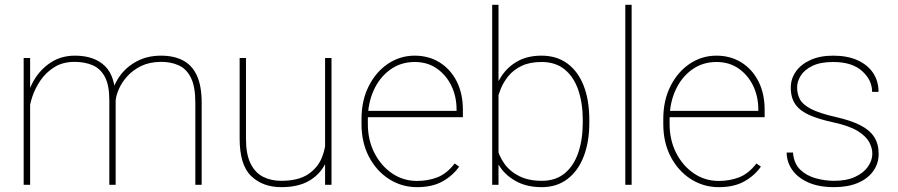

<svg xmlns="http://www.w3.org/2000/svg" viewBox="-20 -770 3743 800"><path d="M105.5 0H78.6V-528.3H105.5V-415ZM87.9 -337.4Q94.7 -389.6 121.3 -435.3Q147.9 -481 191.4 -509.5Q234.9 -538.1 292.5 -538.1Q372.6 -538.1 417.2 -494.9Q461.9 -451.7 461.9 -351.6V0H435.5V-351.6Q435.5 -415 417 -449.7Q398.4 -484.4 365.7 -498.3Q333 -512.2 291 -512.2Q241.2 -512.2 206.1 -490Q170.9 -467.8 148.4 -434.6Q126 -401.4 114.7 -367.2Q103.5 -333 102.1 -309.6ZM443.8 -367.7Q450.7 -412.6 477.8 -451.4Q504.9 -490.2 549.3 -514.2Q593.8 -538.1 650.9 -538.1Q704.6 -538.1 742.4 -518.3Q780.3 -498.5 800.3 -455.3Q820.3 -412.1 820.3 -341.8V0H793.9V-341.8Q793.9 -409.2 775.4 -446.3Q756.8 -483.4 724.1 -498Q691.4 -512.7 649.4 -512.2Q602.5 -511.7 568.1 -494.9Q533.7 -478 510.7 -452.6Q487.8 -427.2 475.8 -400.1Q463.9 -373 461.9 -351.6Z M1334.5 -528.3H1361.3V0H1334.5V-122.1ZM1361.3 -207.5Q1361.3 -145 1339.4 -95.9Q1317.4 -46.9 1271.2 -18.6Q1225.1 9.8 1152.3 9.8Q1074.7 9.8 1026.6 -36.4Q978.5 -82.5 978.5 -192.9V-528.3H1004.9V-191.9Q1004.9 -127.4 1023.9 -88.9Q1043 -50.3 1076.2 -33.4Q1109.4 -16.6 1151.4 -16.6Q1222.7 -16.6 1263.7 -43.9Q1304.7 -71.3 1321.8 -115Q1338.9 -158.7 1338.9 -206.5Z M1717.8 9.8Q1653.8 9.8 1601.1 -23.9Q1548.3 -57.6 1517.3 -116.9Q1486.3 -176.3 1486.3 -252.9V-274.4Q1486.3 -351.6 1516.4 -411.1Q1546.4 -470.7 1596.7 -504.4Q1647 -538.1 1708 -538.1Q1766.6 -538.1 1812 -509.8Q1857.4 -481.4 1883.1 -430.7Q1908.7 -379.9 1908.7 -312.5V-281.7H1503.4V-308.1H1882.3V-314.5Q1882.3 -367.7 1860.8 -412.4Q1839.4 -457 1800.3 -484.4Q1761.2 -511.7 1708 -511.7Q1649.9 -511.7 1605.7 -479.7Q1561.5 -447.8 1537.1 -393.8Q1512.7 -339.8 1512.7 -274.4V-252.9Q1512.7 -187 1539.8 -133.3Q1566.9 -79.6 1613.3 -47.9Q1659.7 -16.1 1717.8 -16.1Q1763.2 -16.1 1802.5 -31.2Q1841.8 -46.4 1874.5 -88.9L1893.1 -75.7Q1866.7 -38.1 1824 -14.2Q1781.2 9.8 1717.8 9.8Z M2237.3 9.8Q2177.7 9.8 2134.8 -12.5Q2091.8 -34.7 2065.9 -70.8Q2040 -106.9 2031.7 -148.4V-363.8Q2043.5 -413.6 2069.6 -452.9Q2095.7 -492.2 2137.2 -515.1Q2178.7 -538.1 2236.3 -538.1Q2299.3 -538.1 2343.8 -505.6Q2388.2 -473.1 2411.9 -413.1Q2435.5 -353 2435.5 -269.5V-259.3Q2435.5 -178.7 2412.1 -118.2Q2388.7 -57.6 2344.2 -23.9Q2299.8 9.8 2237.3 9.8ZM2030.8 0V-750H2057.1V-102.5V0ZM2237.8 -16.6Q2295.4 -16.6 2333.3 -48.1Q2371.1 -79.6 2389.6 -134.3Q2408.2 -189 2408.2 -259.3V-269.5Q2408.2 -339.8 2389.6 -394.5Q2371.1 -449.2 2333 -480.5Q2294.9 -511.7 2236.8 -511.7Q2187 -511.7 2153.3 -495.4Q2119.6 -479 2098.6 -453.4Q2077.6 -427.7 2066.2 -399.2Q2054.7 -370.6 2049.3 -346.2V-160.6Q2058.1 -121.1 2081.3 -88.4Q2104.5 -55.7 2143.6 -36.1Q2182.6 -16.6 2237.8 -16.6Z M2611.8 0H2585.4V-750H2611.8Z M2975.1 9.8Q2911.1 9.8 2858.4 -23.9Q2805.7 -57.6 2774.7 -116.9Q2743.7 -176.3 2743.7 -252.9V-274.4Q2743.7 -351.6 2773.7 -411.1Q2803.7 -470.7 2854 -504.4Q2904.3 -538.1 2965.3 -538.1Q3023.9 -538.1 3069.3 -509.8Q3114.7 -481.4 3140.4 -430.7Q3166 -379.9 3166 -312.5V-281.7H2760.7V-308.1H3139.6V-314.5Q3139.6 -367.7 3118.2 -412.4Q3096.7 -457 3057.6 -484.4Q3018.6 -511.7 2965.3 -511.7Q2907.2 -511.7 2863 -479.7Q2818.8 -447.8 2794.4 -393.8Q2770 -339.8 2770 -274.4V-252.9Q2770 -187 2797.1 -133.3Q2824.2 -79.6 2870.6 -47.9Q2917 -16.1 2975.1 -16.1Q3020.5 -16.1 3059.8 -31.2Q3099.1 -46.4 3131.8 -88.9L3150.4 -75.7Q3124 -38.1 3081.3 -14.2Q3038.6 9.8 2975.1 9.8Z M3455.6 9.8Q3391.6 9.8 3347.4 -10Q3303.2 -29.8 3280.5 -62.7Q3257.8 -95.7 3257.8 -134.3H3284.2Q3287.6 -88.9 3314.2 -63.2Q3340.8 -37.6 3379.2 -27.1Q3417.5 -16.6 3455.6 -16.6Q3507.8 -16.6 3543.2 -33.2Q3578.6 -49.8 3596.7 -75.9Q3614.7 -102.1 3614.7 -129.4Q3614.7 -153.3 3601.6 -178Q3588.4 -202.6 3553.7 -224.1Q3519 -245.6 3453.6 -259.8Q3394.5 -272.5 3354.7 -289.6Q3314.9 -306.6 3294.9 -334.2Q3274.9 -361.8 3274.9 -404.8Q3274.9 -441.9 3296.1 -471.9Q3317.4 -502 3356.9 -520Q3396.5 -538.1 3451.7 -538.1Q3510.7 -538.1 3553 -519Q3595.2 -500 3617.9 -466.1Q3640.6 -432.1 3640.6 -387.2H3613.8Q3613.8 -436.5 3572 -474.1Q3530.3 -511.7 3451.7 -511.7Q3398.4 -511.7 3365.2 -495.6Q3332 -479.5 3316.7 -455.1Q3301.3 -430.7 3301.3 -405.8Q3301.3 -378.9 3312.7 -356.7Q3324.2 -334.5 3358.6 -316.4Q3393.1 -298.3 3461.4 -282.7Q3524.4 -268.6 3564 -248.5Q3603.5 -228.5 3622.3 -199.5Q3641.1 -170.4 3641.1 -128.9Q3641.1 -88.4 3618.4 -56.9Q3595.7 -25.4 3554.2 -7.8Q3512.7 9.8 3455.6 9.8Z"/></svg>

Font: Heebo Thin
Style: Regular
Weight: 250
Designer: Oded Ezer
Foundry: Ezer Type House
Version: Version 3.100